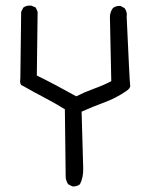

<svg xmlns="http://www.w3.org/2000/svg" viewBox="-20 -623 540 695"><path d="M242.2 51.8 226.6 43.9Q219.7 33.2 217.8 19.5L214.8 -227.5Q176.8 -251 139.2 -270.5Q101.6 -290 62.5 -312.5Q49.8 -315.4 53.7 -339.8L56.6 -580.1L64.5 -595.7Q76.2 -604.5 93.8 -602.5L109.4 -595.7L116.2 -580.1L113.3 -349.6Q149.4 -332 185.1 -313Q220.7 -293.9 255.9 -274.4Q287.1 -290 319.8 -301.8Q352.5 -313.5 382.8 -329.1L377.9 -560.5Q377.9 -579.1 388.7 -593.8Q399.4 -602.5 416 -601.6L430.7 -593.8Q441.4 -580.1 438.5 -562.5Q449.2 -324.2 451.2 -314Q453.1 -303.7 436.5 -293Q399.4 -267.6 357.9 -252.4Q316.4 -237.3 275.4 -218.8L281.2 -13.7Q282.2 18.6 269.5 43.9Q258.8 52.7 242.2 51.8Z"/></svg>

Font: JasonHandwriting4
Style: Regular
Weight: 400
Version: Version 1.01.21